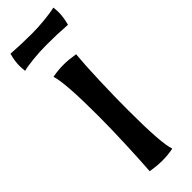

<svg xmlns="http://www.w3.org/2000/svg" viewBox="-253 -732 751 751"><g transform="rotate(-45 122.5 -356.5)"><path d="M63 0Q67 -56 70.5 -141.5Q74 -227 74 -298Q74 -479 58 -527Q88 -533 120 -533Q147 -533 183 -527Q178 -476 175 -389.5Q172 -303 172 -227Q172 -44 188 0Q158 6 128 6Q99 6 63 0ZM-6 -651Q-6 -679 3 -710Q58 -706 118 -706Q153 -706 191.5 -710Q230 -714 249 -719Q251 -701 251 -693Q251 -664 242 -631Q187 -635 127 -635Q90 -635 51.5 -631Q13 -627 -4 -622Q-6 -642 -6 -651Z"/></g></svg>

Font: Mirza Medium
Style: Regular
Weight: 500
Designer: Arabic design by Kourosh Beigpour, Latin design by Eduardo Tunni, engineering by Lasse Fister
Version: Version 1.0010g